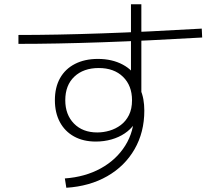

<svg xmlns="http://www.w3.org/2000/svg" viewBox="-20 -839 1040 906"><path d="M286 3Q382 -4 455.5 -44.5Q529 -85 571 -152Q613 -219 613 -303V-326L636 -308Q631 -278 613.5 -253Q596 -228 568.5 -209.5Q541 -191 506 -181Q471 -171 432 -171Q373 -171 329.5 -195Q286 -219 262.5 -263Q239 -307 239 -366Q239 -427 263.5 -470.5Q288 -514 334 -537.5Q380 -561 442 -561Q509 -561 559.5 -534Q610 -507 632 -458L598 -435V-819H647V-383L641 -420Q652 -396 656.5 -370.5Q661 -345 661 -317Q661 -215 615 -135Q569 -55 486 -7.5Q403 40 293 47ZM439 -214Q468 -214 497 -222.5Q526 -231 550 -249Q574 -267 588.5 -296Q603 -325 603 -366Q603 -435 560.5 -476.5Q518 -518 446 -518Q374 -518 331 -477.5Q288 -437 288 -366Q288 -298 329 -256Q370 -214 439 -214ZM67 -674Q422 -674 932 -704L934 -662Q421 -632 67 -632Z"/></svg>

Font: M PLUS 2 Thin Light
Style: Regular
Weight: 300
Version: Version 1.001